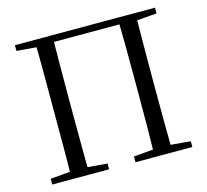

<svg xmlns="http://www.w3.org/2000/svg" viewBox="-104 -849 1047 969"><g transform="rotate(-15 419.0 -364.0)"><path d="M155 0Q157 -84 157 -167Q157 -250 157 -344V-391Q157 -476 157 -560.5Q157 -645 155 -728H248Q247 -645 246.5 -560.5Q246 -476 246 -391V-344Q246 -250 246.5 -167Q247 -84 248 0ZM589 0Q591 -84 591.5 -167Q592 -250 592 -344V-391Q592 -476 591.5 -560.5Q591 -645 589 -728H682Q681 -645 680.5 -560.5Q680 -476 680 -391V-344Q680 -250 680.5 -167Q681 -84 682 0ZM53 0V-30L190 -42H210L350 -30V0ZM488 0V-30L626 -42H648L785 -30V0ZM53 -698V-728H202V-687H191ZM636 -687V-728H785V-698L646 -687ZM202 -693V-728H636V-693Z"/></g></svg>

Font: Noto Serif KR
Style: Regular
Weight: 400
Designer: Ryoko NISHIZUKA  (kana & ideographs); Frank Grießhammer (Latin, Greek & Cyrillic); Wenlong ZHANG  (bopomofo); Sandoll Co
Foundry: Adobe
Version: Version 2.003-H1;hotconv 1.1.1;makeotfexe 2.6.0